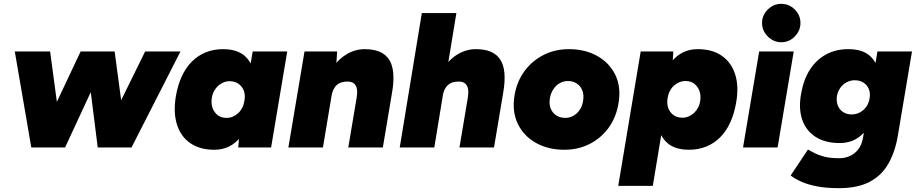

<svg xmlns="http://www.w3.org/2000/svg" viewBox="-20 -768 4773 1000"><path d="M143 0 57 -500H241L308 0ZM164 0 400 -500H551L319 0ZM489 0 426 -500H577L644 0ZM490 0 736 -500H920L665 0Z M1221 0 1228 -93 1296 -500H1476L1392 0ZM1096 12Q1021 12 971 -22.5Q921 -57 901.5 -120Q882 -183 896 -267Q906 -325 927 -370.5Q948 -416 979.5 -447.5Q1011 -479 1052 -495.5Q1093 -512 1141 -512Q1216 -512 1255.5 -476Q1295 -440 1305.5 -377.5Q1316 -315 1302 -233Q1292 -175 1274.5 -129.5Q1257 -84 1231.5 -52.5Q1206 -21 1172 -4.5Q1138 12 1096 12ZM1159 -154Q1177 -154 1192.5 -160.5Q1208 -167 1220.5 -178.5Q1233 -190 1241.5 -206.5Q1250 -223 1253 -243Q1261 -288 1238 -316.5Q1215 -345 1176 -345Q1159 -345 1143.5 -338.5Q1128 -332 1115.5 -320.5Q1103 -309 1094.5 -293Q1086 -277 1083 -257Q1077 -213 1099 -183.5Q1121 -154 1159 -154Z M1482 0 1566 -500H1736L1730 -408L1662 0ZM1794 0 1837 -256 2022 -286 1974 0ZM1837 -256Q1842 -285 1839 -303.5Q1836 -322 1825 -332Q1814 -342 1795 -343Q1757 -345 1735 -326Q1713 -307 1706 -266H1657Q1670 -345 1703 -400Q1736 -455 1782 -483.5Q1828 -512 1880 -512Q1972 -512 2007 -457Q2042 -402 2022 -286Z M2062 0 2177 -700H2357L2242 0ZM2373 0 2416 -256 2601 -286 2553 0ZM2416 -256Q2421 -285 2418 -303.5Q2415 -322 2404 -332Q2393 -342 2374 -343Q2336 -345 2314 -326Q2292 -307 2285 -266H2236Q2249 -345 2282 -400Q2315 -455 2361 -483.5Q2407 -512 2459 -512Q2551 -512 2586 -457Q2621 -402 2601 -286Z M2919 12Q2835 12 2771 -24Q2707 -60 2676.5 -124Q2646 -188 2660 -272Q2672 -344 2712 -398Q2752 -452 2811.5 -482Q2871 -512 2943 -512Q3028 -512 3091.5 -476Q3155 -440 3185.5 -376.5Q3216 -313 3201 -228Q3189 -156 3149.5 -102Q3110 -48 3050.5 -18Q2991 12 2919 12ZM2924 -154Q2947 -154 2966.5 -165Q2986 -176 2999.5 -196Q3013 -216 3017 -243Q3022 -275 3012.5 -298Q3003 -321 2983.5 -333.5Q2964 -346 2938 -346Q2915 -346 2895.5 -335Q2876 -324 2862.5 -304Q2849 -284 2844 -257Q2839 -225 2848.5 -202Q2858 -179 2878 -166.5Q2898 -154 2924 -154Z M3200 200 3317 -500H3487L3481 -408L3380 200ZM3614 -512Q3690 -512 3739.5 -477.5Q3789 -443 3809 -380.5Q3829 -318 3814 -233Q3804 -175 3783 -129.5Q3762 -84 3730.5 -52.5Q3699 -21 3658 -4.5Q3617 12 3569 12Q3495 12 3455 -24Q3415 -60 3404.5 -123Q3394 -186 3408 -267Q3418 -325 3435.5 -370.5Q3453 -416 3478.5 -447.5Q3504 -479 3538 -495.5Q3572 -512 3614 -512ZM3551 -346Q3533 -346 3517.5 -339.5Q3502 -333 3489.5 -321.5Q3477 -310 3468.5 -293.5Q3460 -277 3457 -257Q3450 -212 3472.5 -183.5Q3495 -155 3534 -155Q3551 -155 3566.5 -161.5Q3582 -168 3594.5 -179.5Q3607 -191 3615.5 -207Q3624 -223 3627 -243Q3633 -287 3611 -316.5Q3589 -346 3551 -346Z M3850 0 3934 -500H4114L4030 0ZM4049 -548Q4009 -548 3979 -578Q3949 -608 3949 -648Q3949 -689 3979 -718.5Q4009 -748 4049 -748Q4090 -748 4119.5 -718.5Q4149 -689 4149 -648Q4149 -608 4119.5 -578Q4090 -548 4049 -548Z M4349 212Q4283 212 4234.5 202.5Q4186 193 4153 178Q4120 163 4098 146L4188 11Q4203 19 4223 29.5Q4243 40 4273.5 48Q4304 56 4351 56Q4398 56 4432 28.5Q4466 1 4475 -52L4550 -500H4730L4656 -60Q4642 23 4607 84.5Q4572 146 4509.5 179Q4447 212 4349 212ZM4353 -23Q4278 -23 4228 -55Q4178 -87 4158 -145.5Q4138 -204 4153 -283Q4166 -356 4199.5 -407Q4233 -458 4283.5 -485Q4334 -512 4398 -512Q4470 -512 4509 -478.5Q4548 -445 4558 -386.5Q4568 -328 4554 -251Q4541 -179 4514.5 -128Q4488 -77 4448 -50Q4408 -23 4353 -23ZM4415 -172Q4439 -172 4458.5 -182.5Q4478 -193 4491.5 -211.5Q4505 -230 4509 -255Q4514 -283 4505 -304.5Q4496 -326 4477 -338Q4458 -350 4432 -350Q4409 -350 4389.5 -339.5Q4370 -329 4357 -311Q4344 -293 4339 -268Q4335 -241 4343.5 -219Q4352 -197 4371 -184.5Q4390 -172 4415 -172Z"/></svg>

Font: Figtree Light Black
Style: Italic
Weight: 900
Italic angle: -9.5°
Version: Version 2.000